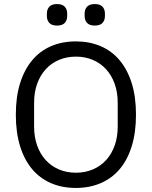

<svg xmlns="http://www.w3.org/2000/svg" viewBox="-20 -914 748 946"><path d="M354 12Q286 12 231.5 -11.5Q177 -35 138.5 -80.5Q100 -126 79 -193.5Q58 -261 58 -349Q58 -437 79 -504Q100 -571 138.5 -617Q177 -663 231.5 -686.5Q286 -710 354 -710Q421 -710 476 -686.5Q531 -663 569.5 -617Q608 -571 629 -504Q650 -437 650 -349Q650 -261 629 -193.5Q608 -126 569.5 -80.5Q531 -35 476 -11.5Q421 12 354 12ZM354 -63Q399 -63 437 -79Q475 -95 502.5 -125Q530 -155 545 -197Q560 -239 560 -291V-407Q560 -459 545 -501Q530 -543 502.5 -573Q475 -603 437 -619Q399 -635 354 -635Q309 -635 271 -619Q233 -603 205.5 -573Q178 -543 163 -501Q148 -459 148 -407V-291Q148 -239 163 -197Q178 -155 205.5 -125Q233 -95 271 -79Q309 -63 354 -63ZM261 -788Q235 -788 223 -801Q211 -814 211 -835V-847Q211 -868 223 -881Q235 -894 261 -894Q287 -894 299 -881Q311 -868 311 -847V-835Q311 -814 299 -801Q287 -788 261 -788ZM447 -788Q421 -788 409 -801Q397 -814 397 -835V-847Q397 -868 409 -881Q421 -894 447 -894Q473 -894 485 -881Q497 -868 497 -847V-835Q497 -814 485 -801Q473 -788 447 -788Z"/></svg>

Font: IBM Plex Sans Arabic
Style: Regular
Weight: 400
Designer: Mike Abbink, Paul van der Laan, Pieter van Rosmalen, Wael Morcos, Khajak Apelian
Foundry: Bold Monday
Version: Version 1.1